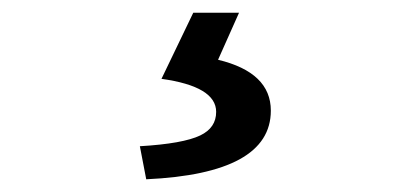

<svg xmlns="http://www.w3.org/2000/svg" viewBox="-20 -23 654 302"><path d="M200 207Q268 203 295 190Q320 178 320 153Q320 113 234 101L284 -3H356L323 71Q406 91 406 151Q406 250 210 259Z"/></svg>

Font: Noto Sans S Chinese Medium
Style: Regular
Weight: 500
Designer: Ryoko NISHIZUKA  (kana & ideographs); Paul D. Hunt (Latin, Greek & Cyrillic); Wenlong ZHANG  (bopomofo); Sandoll Communi
Foundry: Adobe Systems Incorporated
Version: Version 1.000;PS 1;hotconv 1.0.78;makeotf.lib2.5.61930